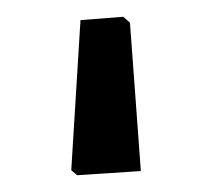

<svg xmlns="http://www.w3.org/2000/svg" viewBox="-20 15 252 229"><path d="M72 224 65 218 76 39 127 35 135 42 148 219Z"/></svg>

Font: Alegreya Sans Medium
Style: Regular
Weight: 500
Designer: Juan Pablo del Peral
Foundry: Huerta Tipografica
Version: Version 2.007